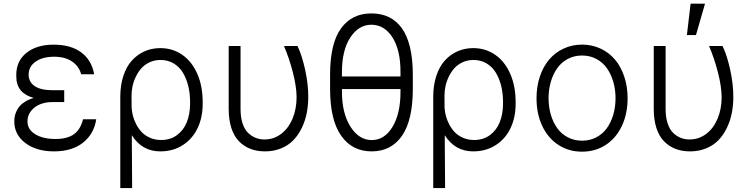

<svg xmlns="http://www.w3.org/2000/svg" viewBox="-20 -788 3968 1012"><path d="M318.5 -283.7V-250H257.1Q196 -249.6 160.3 -220Q124.6 -190.3 125 -148.1Q124.6 -105.8 165.5 -80.6Q206.3 -55.4 272.7 -55.4Q334.9 -55.4 369.9 -80.8Q404.8 -106.2 417.6 -159.4H487.2Q475.9 -82.4 417.8 -36.2Q359.7 9.9 264.2 9.9Q172.6 9.9 114 -33.9Q55.4 -77.8 55.4 -147.7Q55.4 -160.9 57.5 -173.3Q59.7 -185.7 66.4 -201Q73.2 -216.3 83.8 -228.7Q94.5 -241.1 113.5 -252.8Q132.5 -264.6 157.7 -271.7Q133.9 -278.4 116.5 -289.1Q99.1 -299.7 89.5 -311.3Q79.9 -322.8 74.2 -337.5Q68.5 -352.3 67.1 -364.3Q65.7 -376.4 65.7 -391Q65.3 -465.9 119.1 -509.2Q172.9 -552.6 262.8 -552.6Q353.7 -552.6 408.6 -511.5Q463.4 -470.5 476.2 -396.7H407.7Q396.7 -438.6 359.9 -463.8Q323.2 -489 265.3 -489Q204.9 -489 167.8 -463.1Q130.7 -437.1 131 -394.9Q130.7 -356.5 162.5 -334.5Q194.2 -312.5 257.1 -312.5H318.5Z M614 203.1V-277Q614 -338.8 630.3 -388.3Q646.7 -437.9 675.6 -469.5Q704.5 -501.1 742.5 -517.8Q780.5 -534.4 824.6 -534.4Q889.9 -534.4 940.7 -499.1Q991.5 -463.8 1019.9 -399Q1048.3 -334.2 1048.3 -250V-240.1Q1048.3 -168.3 1021.1 -111.9Q994 -55.4 942.8 -22.7Q891.7 9.9 824.6 9.9Q728.7 9.9 674.7 -75.3L676.5 203.1ZM673.7 -220.9Q675.1 -198.9 680.9 -176.5Q686.8 -154.1 699 -131Q711.3 -108 728.3 -90.4Q745.4 -72.8 771.7 -61.4Q797.9 -50.1 829.5 -50.1Q878.2 -50.1 913.2 -76.2Q948.2 -102.3 964.8 -144.4Q981.5 -186.4 981.9 -240.1V-250Q981.9 -295.8 972.1 -335.4Q962.4 -375 943.5 -405.7Q924.7 -436.4 894.5 -454.2Q864.3 -471.9 826 -471.9Q794.7 -471.9 768.5 -459.7Q742.2 -447.4 725 -427.9Q707.7 -408.4 695.7 -383.2Q683.6 -358 678.4 -332.9Q673.3 -307.9 673.3 -283.7Z M1185.4 -545.5H1247.9V-213.1Q1247.9 -170.5 1258.3 -138.3Q1268.8 -106.2 1287.1 -88.2Q1305.4 -70.3 1327.2 -61.6Q1349.1 -52.9 1374.3 -52.9Q1422.6 -52.9 1461.3 -81.9Q1500 -110.8 1521.7 -162.1Q1543.3 -213.4 1543.3 -277Q1542.6 -333.1 1523.6 -406.8Q1504.6 -480.5 1476.9 -545.5H1547.9Q1571 -498.9 1588.1 -421.5Q1605.1 -344.1 1604.8 -277Q1604.8 -232.2 1596.6 -191.2Q1588.4 -150.2 1570.5 -113.3Q1552.6 -76.3 1526.5 -49.2Q1500.4 -22 1461.8 -6Q1423.3 9.9 1376.8 9.9Q1333.8 9.9 1299.4 -3.6Q1264.9 -17 1239 -43.9Q1213.1 -70.7 1199.2 -114Q1185.4 -157.3 1185.4 -214.5Z M2155.9 -394.5V-320.7Q2155.9 -154.8 2098.9 -72.4Q2041.9 9.9 1938.9 9.9Q1836.3 9.9 1778.1 -72.8Q1719.8 -155.5 1719.8 -320.7V-394.5Q1719.8 -558.6 1777.2 -638Q1834.5 -717.3 1937.5 -717.3Q1989 -717.3 2028.8 -698.3Q2068.5 -679.3 2097.1 -640.6Q2125.7 -601.9 2140.8 -539.8Q2155.9 -477.6 2155.9 -394.5ZM1782.3 -384.9H2090.9V-408Q2091.3 -523.1 2049 -590.2Q2006.7 -657.3 1937.5 -657.7Q1870 -657.3 1826.2 -590Q1782.3 -522.7 1782.3 -408ZM2090.9 -305.8V-318.5H1782.3V-305.8Q1782.3 -191.1 1827.2 -120.4Q1872.2 -49.7 1938.9 -49.7Q2007.5 -49.7 2049.4 -120.2Q2091.3 -190.7 2090.9 -305.8Z M2263.5 203.1V-277Q2263.5 -338.8 2279.8 -388.3Q2296.2 -437.9 2325.1 -469.5Q2354 -501.1 2392 -517.8Q2430 -534.4 2474.1 -534.4Q2539.4 -534.4 2590.2 -499.1Q2641 -463.8 2669.4 -399Q2697.8 -334.2 2697.8 -250V-240.1Q2697.8 -168.3 2670.6 -111.9Q2643.5 -55.4 2592.3 -22.7Q2541.2 9.9 2474.1 9.9Q2378.2 9.9 2324.2 -75.3L2326 203.1ZM2323.2 -220.9Q2324.6 -198.9 2330.4 -176.5Q2336.3 -154.1 2348.5 -131Q2360.8 -108 2377.8 -90.4Q2394.9 -72.8 2421.2 -61.4Q2447.4 -50.1 2479 -50.1Q2527.7 -50.1 2562.7 -76.2Q2597.7 -102.3 2614.3 -144.4Q2631 -186.4 2631.4 -240.1V-250Q2631.4 -295.8 2621.6 -335.4Q2611.9 -375 2593 -405.7Q2574.2 -436.4 2544 -454.2Q2513.8 -471.9 2475.5 -471.9Q2444.2 -471.9 2418 -459.7Q2391.7 -447.4 2374.5 -427.9Q2357.2 -408.4 2345.2 -383.2Q2333.1 -358 2327.9 -332.9Q2322.8 -307.9 2322.8 -283.7Z M2807.9 -270.2Q2807.9 -332 2825.6 -384.8Q2843.4 -437.5 2874.8 -474.4Q2906.2 -511.4 2951 -532.1Q2995.7 -552.9 3047.9 -552.9Q3100.1 -552.9 3144.9 -532.1Q3189.6 -511.4 3221.1 -474.4Q3252.5 -437.5 3270.2 -384.8Q3288 -332 3288 -270.2Q3288 -188.2 3257.6 -123.9Q3227.3 -59.7 3172.6 -24.1Q3117.9 11.4 3047.9 11.4Q2978 11.4 2923.3 -24.1Q2868.6 -59.7 2838.2 -123.9Q2807.9 -188.2 2807.9 -270.2ZM2972.7 -64.3Q3006.4 -46.5 3047.9 -46.5Q3089.5 -46.5 3123.2 -64.3Q3157 -82 3178.8 -112.6Q3200.6 -143.1 3212.5 -183.6Q3224.4 -224.1 3224.4 -270.2Q3224.4 -316.4 3212.5 -357.1Q3200.6 -397.7 3178.8 -428.6Q3157 -459.5 3123 -477.5Q3089.1 -495.4 3047.9 -495.4Q3006.7 -495.4 2972.8 -477.5Q2938.9 -459.5 2917.1 -428.6Q2895.2 -397.7 2883.3 -357.1Q2871.4 -316.4 2871.4 -270.2Q2871.4 -224.1 2883.3 -183.6Q2895.2 -143.1 2917.1 -112.6Q2938.9 -82 2972.7 -64.3Z M3425.8 -545.5H3488.3V-213.1Q3488.3 -170.5 3498.8 -138.3Q3509.2 -106.2 3527.5 -88.2Q3545.8 -70.3 3567.6 -61.6Q3589.5 -52.9 3614.7 -52.9Q3663 -52.9 3701.7 -81.9Q3740.4 -110.8 3762.1 -162.1Q3783.7 -213.4 3783.7 -277Q3783 -333.1 3764 -406.8Q3745 -480.5 3717.3 -545.5H3788.4Q3811.4 -498.9 3828.5 -421.5Q3845.5 -344.1 3845.2 -277Q3845.2 -232.2 3837 -191.2Q3828.8 -150.2 3810.9 -113.3Q3793 -76.3 3766.9 -49.2Q3740.8 -22 3702.2 -6Q3663.7 9.9 3617.2 9.9Q3574.2 9.9 3539.8 -3.6Q3505.3 -17 3479.4 -43.9Q3453.5 -70.7 3439.6 -114Q3425.8 -157.3 3425.8 -214.5ZM3600.5 -603.3 3620 -768.5H3696L3648.4 -603.3Z"/></svg>

Font: Inter Light BETA
Style: Regular
Weight: 300
Designer: Rasmus Andersson
Foundry: rsms
Version: Version 3.011;git-f93a4a705